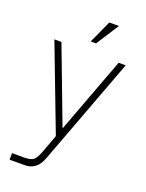

<svg xmlns="http://www.w3.org/2000/svg" viewBox="-164 -768 795 1047"><g transform="rotate(20 234.0 -244.5)"><path d="M283 -689H339L254 -557H223ZM28 200V162H98Q139 162 154 147.5Q169 133 182 99L221 -7L33 -500H74L241 -59L406 -500H447L213 125Q185 200 116 200Z"/></g></svg>

Font: Haskoy ExtraLight
Style: Regular
Weight: 200
Designer: Ertekin Erdin
Foundry: Ertekin Erdin
Version: Version 2.000; ttfautohint (v1.8.4.7-5d5b)